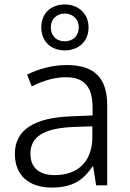

<svg xmlns="http://www.w3.org/2000/svg" viewBox="-20 -835 584 865"><path d="M272 -608C333 -608 379 -647 379 -712C379 -774 332 -815 272 -815C210 -815 166 -775 166 -712C166 -647 211 -608 272 -608ZM272 -649C233 -649 209 -674 209 -712C209 -749 236 -774 272 -774C307 -774 335 -749 335 -712C335 -674 309 -649 272 -649ZM280 -542C214 -542 151 -523 102 -499L123 -446C172 -470 222 -487 277 -487C354 -487 397 -450 397 -351V-315L302 -311C133 -305 47 -249 47 -142C47 -42 113 10 213 10C309 10 356 -25 397 -85H400L413 0H463V-360C463 -487 403 -542 280 -542ZM310 -263 396 -266V-216C395 -106 330 -46 226 -46C159 -46 117 -78 117 -142C117 -218 175 -257 310 -263Z"/></svg>

Font: Noto Sans Syriac Light
Style: Regular
Weight: 300
Designer: Patrick Giasson and the Monotype Design Team
Foundry: Monotype Imaging Inc.
Version: Version 3.000